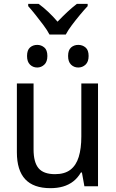

<svg xmlns="http://www.w3.org/2000/svg" viewBox="-20 -971 603 1001"><path d="M243 10Q155 10 111.5 -36.5Q68 -83 68 -177V-536H155V-192Q155 -125 181 -94Q207 -63 267 -63Q317 -63 347 -86Q377 -109 390.5 -153Q404 -197 404 -259V-536H491V0H420L407 -72H402Q385 -43 361.5 -25Q338 -7 308.5 1.5Q279 10 243 10ZM388 -619Q366 -619 350.5 -634Q335 -649 335 -679Q335 -710 350.5 -723.5Q366 -737 388 -737Q410 -737 426 -723.5Q442 -710 442 -679Q442 -649 426 -634Q410 -619 388 -619ZM174 -619Q152 -619 136.5 -634Q121 -649 121 -679Q121 -710 136.5 -723.5Q152 -737 174 -737Q195 -737 211 -723.5Q227 -710 227 -679Q227 -649 211 -634Q195 -619 174 -619ZM238 -791Q226 -814 206.5 -840Q187 -866 166 -892.5Q145 -919 127 -939V-951H181Q205 -934 231 -909.5Q257 -885 280 -858Q307 -886 331 -908.5Q355 -931 381 -951H437V-939Q419 -920 397 -893.5Q375 -867 355 -840.5Q335 -814 323 -791Z"/></svg>

Font: Noto Sans Mono SemiCondensed
Style: Regular
Weight: 400
Width: 4
Designer: Monotype Design Team
Foundry: Monotype Imaging Inc.
Version: Version 2.010